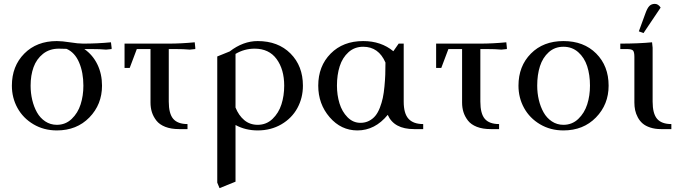

<svg xmlns="http://www.w3.org/2000/svg" viewBox="-20 -663 3486 986"><path d="M41 -223.1Q41 -323.2 104.7 -387.7Q168.5 -452.1 272 -452.1Q298.8 -452.1 339.8 -445.6Q380.9 -439 407.2 -439Q479.5 -439 549.8 -445.8L553.2 -418V-411.1L524.9 -408.2Q495.1 -411.1 448.2 -411.1H413.1Q456.5 -380.9 480.2 -332Q503.9 -283.2 503.9 -223.1Q503.9 -126.5 439 -59.8Q374 6.8 272 6.8Q205.1 6.8 151.9 -24.7Q98.6 -56.2 69.8 -108.4Q41 -160.6 41 -223.1ZM137.2 -223.1Q137.2 -185.1 145.5 -149.9Q153.8 -114.7 169.9 -85.9Q186 -57.1 212.4 -39.6Q238.8 -22 272 -22Q316.4 -22 348.1 -52.2Q379.9 -82.5 394 -127Q408.2 -171.4 408.2 -223.1Q408.2 -291 386.2 -342.3Q364.3 -393.6 321.8 -412.1Q306.6 -413.1 282.2 -413.1Q234.4 -413.1 200.9 -386.5Q167.5 -359.9 152.3 -317.9Q137.2 -275.9 137.2 -223.1Z M619.6 -314V-439H846.7Q909.7 -439 980 -445.8L982.9 -418V-411.1L954.6 -408.2Q924.8 -411.1 877.9 -411.1H846.7V-141.1Q846.7 -79.6 869.6 -52.7Q892.6 -25.9 942.9 -25.9V0H899.9Q858.4 0 828.6 -11.7Q798.8 -23.4 783 -43.9Q767.1 -64.5 760 -87.2Q752.9 -109.9 752.9 -136.2V-411.1H682.6L646 -314Z M1095.7 274.9V-373L1159.7 -398.9Q1228.5 -452.1 1303.2 -452.1Q1408.2 -452.1 1471.9 -388.2Q1535.6 -324.2 1535.6 -223.1Q1535.6 -160.2 1507.1 -107.9Q1478.5 -55.7 1424.8 -24.4Q1371.1 6.8 1303.2 6.8Q1240.7 6.8 1189.5 -21V270L1107.4 303.2ZM1189.5 -110.8Q1205.6 -70.3 1234.4 -46.1Q1263.2 -22 1303.2 -22Q1347.7 -22 1379.4 -52.2Q1411.1 -82.5 1425.3 -127Q1439.5 -171.4 1439.5 -223.1Q1439.5 -306.6 1400.4 -359.9Q1361.3 -413.1 1287.6 -413.1Q1234.9 -413.1 1189.5 -386.2Z M1614.3 -223.1Q1614.3 -323.2 1678 -387.7Q1741.7 -452.1 1845.2 -452.1Q1937 -452.1 2000 -399.9L2027.3 -439H2053.2V-141.1Q2053.2 -80.1 2077.9 -53Q2102.5 -25.9 2153.3 -25.9V0H2106.4Q2003.4 0 1971.2 -73.2Q1905.8 6.8 1815.4 6.8Q1731.4 6.8 1672.9 -61Q1614.3 -128.9 1614.3 -223.1ZM1710.4 -223.1Q1710.4 -174.8 1723.4 -132.3Q1736.3 -89.8 1764.6 -61Q1793 -32.2 1831.1 -32.2Q1855.5 -32.2 1875 -42.2Q1894.5 -52.2 1907.7 -68.4Q1920.9 -84.5 1930.7 -109.6Q1940.4 -134.8 1945.8 -159.9Q1951.2 -185.1 1954.3 -218.5Q1957.5 -252 1958.5 -279.5Q1959.5 -307.1 1959.5 -341.8Q1924.3 -422.9 1845.2 -422.9Q1800.8 -422.9 1769.8 -395Q1738.8 -367.2 1724.6 -323Q1710.4 -278.8 1710.4 -223.1Z M2219.7 -314V-439H2446.8Q2509.8 -439 2580.1 -445.8L2583 -418V-411.1L2554.7 -408.2Q2524.9 -411.1 2478 -411.1H2446.8V-141.1Q2446.8 -79.6 2469.7 -52.7Q2492.7 -25.9 2543 -25.9V0H2500Q2458.5 0 2428.7 -11.7Q2398.9 -23.4 2383.1 -43.9Q2367.2 -64.5 2360.1 -87.2Q2353 -109.9 2353 -136.2V-411.1H2282.7L2246.1 -314Z M2642.6 -223.1Q2642.6 -323.2 2706.3 -387.7Q2770 -452.1 2873.5 -452.1Q2978 -452.1 3041.7 -388.2Q3105.5 -324.2 3105.5 -223.1Q3105.5 -126.5 3040.5 -59.8Q2975.6 6.8 2873.5 6.8Q2806.6 6.8 2753.4 -24.7Q2700.2 -56.2 2671.4 -108.4Q2642.6 -160.6 2642.6 -223.1ZM2738.8 -223.1Q2738.8 -185.1 2747.1 -149.9Q2755.4 -114.7 2771.5 -85.9Q2787.6 -57.1 2814 -39.6Q2840.3 -22 2873.5 -22Q2918 -22 2949.7 -52.2Q2981.4 -82.5 2995.6 -127Q3009.8 -171.4 3009.8 -223.1Q3009.8 -278.8 2995.4 -323Q2981 -367.2 2949.5 -395Q2918 -422.9 2873.5 -422.9Q2829.1 -422.9 2798.1 -395Q2767.1 -367.2 2752.9 -323Q2738.8 -278.8 2738.8 -223.1Z M3165.5 -411.1V-439Q3258.8 -439 3328.6 -445.8L3331.5 -418V-141.1Q3331.5 -79.6 3354.5 -52.7Q3377.4 -25.9 3427.7 -25.9V0H3374.5Q3343.8 0 3319.3 -8.1Q3294.9 -16.1 3280 -29.1Q3265.1 -42 3255.4 -60.3Q3245.6 -78.6 3241.7 -97.2Q3237.8 -115.7 3237.8 -136.2V-371.1Q3237.8 -396 3230.7 -403.6Q3223.6 -411.1 3198.7 -411.1ZM3260.7 -502 3294.4 -594.2Q3304.2 -621.6 3314.9 -632.3Q3325.7 -643.1 3342.8 -643.1Q3360.4 -643.1 3372.6 -624L3284.7 -493.2Z"/></svg>

Font: Dihjauti S
Style: Bold
Weight: 700
Designer: T. Christopher White
Version: Version 3.0.0